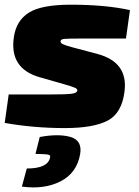

<svg xmlns="http://www.w3.org/2000/svg" viewBox="-23 -534 591 817"><path d="M252 -175 147 -205Q16 -242 36 -376Q46 -446 99.5 -480Q153 -514 278 -514Q426 -514 530 -491L513 -370H322Q266 -370 251 -368.5Q236 -367 235 -360Q233 -352 243.5 -346.5Q254 -341 284 -333L393 -304Q522 -269 507 -146Q496 -53 435.5 -21Q375 11 253 11Q120 11 -3 -11L14 -132H182Q258 -132 281 -135Q304 -138 306 -148Q307 -155 297 -160Q287 -165 252 -175ZM128 121 146 49Q227 34 277.5 49Q328 64 318 122Q304 202 235 237.5Q166 273 70 260L91 183Q180 183 190 137Q190 134 190.5 131.5Q191 129 188.5 127Q186 125 182.5 124Q179 123 171.5 122.5Q164 122 153.5 121.5Q143 121 128 121Z"/></svg>

Font: Exo 2.0 Black
Style: Italic
Weight: 900
Italic angle: -8°
Designer: Natanael Gama
Version: Version 1.001;PS 001.001;hotconv 1.0.70;makeotf.lib2.5.58329